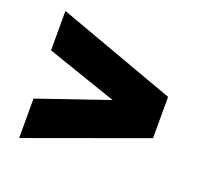

<svg xmlns="http://www.w3.org/2000/svg" viewBox="-101 -739 821 778"><g transform="rotate(20 310.0 -350.0)"><path d="M55 -76V-246L501 -399V-301L55 -454V-624L565 -439V-261Z"/></g></svg>

Font: MOST Montserrat Black
Style: Regular
Weight: 900
Designer: Julieta Ulanovsky
Foundry: Julieta Ulanovsky
Version: Version 8.000;March 11, 2024;FontCreator 15.0.0.2926 64-bit